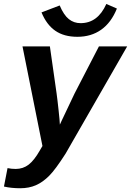

<svg xmlns="http://www.w3.org/2000/svg" viewBox="-62 -769 679 996"><path d="M43 207.5Q-3.9 207.5 -41.5 198.7L-22.9 103Q-2.9 107.4 19.5 107.4Q57.6 107.4 86.7 85Q115.7 62.5 144.5 11.7L158.2 -11.7L54.7 -528.3H196.8L231.4 -285.6Q233.4 -271 236.3 -247.1Q239.3 -223.1 241.9 -197.5Q244.6 -171.9 246.6 -151.1Q248.5 -130.4 248.5 -122.6Q251 -127.4 252.9 -131.8Q254.9 -136.2 256.8 -140.6L324.7 -283.7L451.2 -528.3H597.7L278.3 27.8Q225.6 110.4 193.4 142.6Q160.6 175.8 124.5 191.7Q88.4 207.5 43 207.5ZM339.4 -578.1Q270 -578.1 224.9 -609.4Q179.7 -640.6 153.3 -704.6L247.6 -740.7Q269 -690.4 295.2 -669.7Q321.3 -648.9 356 -648.9Q400.9 -648.9 434.1 -673.8Q467.3 -698.7 489.7 -748.5L544.4 -724.6Q515.1 -651.9 463.1 -615Q411.1 -578.1 339.4 -578.1Z"/></svg>

Font: Arimo
Style: Italic
Weight: 400
Italic angle: -12°
Designer: Steve Matteson
Foundry: Monotype Imaging Inc.
Version: Version 1.33